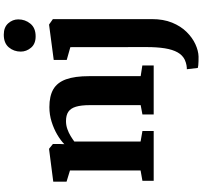

<svg xmlns="http://www.w3.org/2000/svg" viewBox="-48 -804 1095 1040"><g transform="rotate(-90 500.0 -284.5)"><path d="M96 -71V-453.5L35.5 -472V-544L210 -566.5H214L239.5 -546V-508.5L238.5 -484Q259.5 -504.5 290.8 -522.8Q322 -541 360 -553Q398 -565 439.5 -565Q499 -565 535.8 -543.8Q572.5 -522.5 589.8 -475Q607 -427.5 607 -349V-70.5L665 -61.5V0H399.5V-61L450 -70.5V-345.5Q450 -392.5 441.5 -421Q433 -449.5 414.2 -462.2Q395.5 -475 363.5 -475Q341.5 -475 320.8 -467.8Q300 -460.5 282.8 -450Q265.5 -439.5 253 -430V-71L310 -61V0H40V-61ZM713 243Q701 243 688.5 242.8Q676 242.5 666 241.5Q656 240.5 651.5 239L644.5 179.5Q651.5 180 665.5 177.8Q679.5 175.5 695.5 168.5Q720.5 156.5 735.8 129.5Q751 102.5 757.8 60.2Q764.5 18 764.5 -38L764 -451.5L695 -471V-541.5L884 -566.5H887L916 -546V-9.5Q916 52.5 896.8 99.8Q877.5 147 846.5 178.2Q815.5 209.5 780.2 225.8Q745 242 713 243ZM822 -639.5Q782 -639.5 761 -664.5Q740 -689.5 740 -720Q740 -757.5 763 -784.8Q786 -812 831 -812H832Q872 -812 893.2 -788Q914.5 -764 914.5 -733.5Q914.5 -696 891.2 -667.8Q868 -639.5 823 -639.5Z"/></g></svg>

Font: Merriweather 24pt ExtraBold
Style: Regular
Weight: 800
Version: Version 2.100